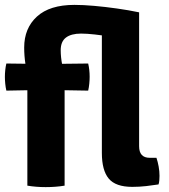

<svg xmlns="http://www.w3.org/2000/svg" viewBox="-24 -760 692 786"><path d="M616.5 -114Q622 -97.5 625.5 -78.2Q629 -59 629 -40Q629 -31.5 628.2 -22Q627.5 -12.5 625 -5Q602.5 -1.5 574.5 1.8Q546.5 5 517.5 5Q449.5 5 421.2 -28.8Q393 -62.5 393 -134V-665.5L545.5 -709.5V-161.5Q545.5 -114 589 -114ZM164 -498 337 -500Q343 -474.5 343 -445.5Q343 -432.5 341.5 -417.2Q340 -402 337 -389L162 -392L2 -389Q-1 -402 -2.5 -417.2Q-4 -432.5 -4 -445.5Q-4 -458.5 -2.5 -473Q-1 -487.5 2 -500ZM88 -434Q85 -466.5 80 -499Q75 -531.5 75 -565.5Q75 -644.5 127.2 -692.2Q179.5 -740 280.5 -740Q316.5 -740 361.8 -736Q407 -732 454.8 -725.2Q502.5 -718.5 545.5 -709.5L489.5 -599.5Q463.5 -604.5 430.2 -609.8Q397 -615 364.5 -618.8Q332 -622.5 308 -622.5Q267.5 -622.5 246 -606.2Q224.5 -590 224.5 -554.5Q224.5 -526.5 230.8 -493.8Q237 -461 240.5 -433V0Q204.5 6 163 6Q123.5 6 88 0Z"/></svg>

Font: Signika
Style: Bold
Weight: 700
Designer: Anna Giedry
Foundry: Anna Giedry
Version: Version 2.001